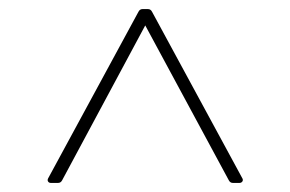

<svg xmlns="http://www.w3.org/2000/svg" viewBox="-20 -754 640 423"><path d="M92 -351Q88 -351 86 -354Q84 -357 86 -361L285 -728Q288 -734 294 -734H306Q312 -734 315 -728L514 -361Q515 -360 515 -357Q515 -355 513 -353Q511 -351 508 -351H493Q487 -351 484 -357L300 -698L117 -357Q114 -351 108 -351Z"/></svg>

Font: LINE Seed Sans KR Thin
Style: Regular
Weight: 250
Designer: LINE BX Design & Sandoll Inc & Dalton Maag Ltd
Foundry: Sandoll Inc.
Version: Version 1.000